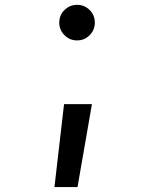

<svg xmlns="http://www.w3.org/2000/svg" viewBox="-20 -547 626 780"><path d="M293 -382.8Q263.2 -382.8 241.9 -404.1Q220.7 -425.3 220.7 -455.1Q220.7 -485.4 241.9 -506.3Q263.2 -527.3 293 -527.3Q323.2 -527.3 344.2 -506.3Q365.2 -485.4 365.2 -455.1Q365.2 -425.3 344.2 -404.1Q323.2 -382.8 293 -382.8ZM201.2 212.9 240.2 -124H353.5L294.9 212.9Z"/></svg>

Font: Cascadia Mono PL
Style: Regular
Weight: 400
Monospace: yes
Designer: Aaron Bell
Foundry: Saja Typeworks
Version: Version 2102.003